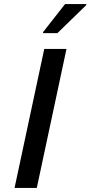

<svg xmlns="http://www.w3.org/2000/svg" viewBox="-20 -930 447 950"><path d="M52 0 199 -688H309L162 0ZM193 -766V-771L302 -910H407V-905L264 -766Z"/></svg>

Font: Saira SemiExpanded Medium
Style: Italic
Weight: 500
Width: 6
Italic angle: -12°
Designer: Hector Gatti with collaboration of the Omnibus-Type team
Foundry: Omnibus-Type
Version: Version 1.101